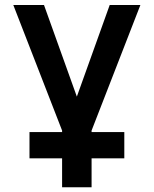

<svg xmlns="http://www.w3.org/2000/svg" viewBox="-20 -538 626 782"><path d="M100.1 106.9H232.9V224.6H353V106.9H486.3V0H353V-6.3L551.8 -517.6H426.8L293 -144.5L159.2 -517.6H34.2L232.9 -6.3V0H100.1Z"/></svg>

Font: Cascadia Mono SemiBold
Style: Regular
Weight: 600
Monospace: yes
Designer: Aaron Bell
Foundry: Saja Typeworks
Version: Version 2404.023